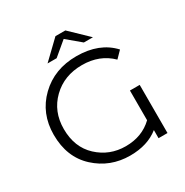

<svg xmlns="http://www.w3.org/2000/svg" viewBox="-197 -1042 1168 1209"><g transform="rotate(-30 386.5 -437.5)"><path d="M408 -840 309 -757H243L372 -881H444L573 -757H507ZM607 -134V-350H678V0H613V-59Q532 6 405 6Q260 6 156 -89.5Q52 -185 52 -348Q52 -503 157 -604.5Q262 -706 422 -706Q589 -706 682 -605L636 -558Q553 -640 425 -640Q295 -640 210 -557.5Q125 -475 125 -348Q125 -215 209 -137Q293 -59 410 -59Q529 -59 607 -134Z"/></g></svg>

Font: Montserrat Alternates
Style: Regular
Weight: 400
Designer: Julieta Ulanovsky
Foundry: Julieta Ulanovsky
Version: Version 7.200;PS 007.200;hotconv 1.0.88;makeotf.lib2.5.64775